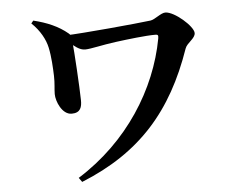

<svg xmlns="http://www.w3.org/2000/svg" viewBox="-54 -791 1107 906"><g transform="rotate(-5 500.0 -338.0)"><path d="M284.6 31 299.2 51.4C581 -62.4 740.4 -245 840.3 -533.3C849.4 -559.5 889.1 -576.4 889.1 -602.4C889.1 -634.2 802.3 -710.7 759.3 -710.7C738 -710.7 707.7 -681.8 686.8 -679.1C619.3 -670.5 362.5 -646.7 280.2 -644.1L279.4 -620.9C321.1 -588 340.7 -569.9 368 -569.9C393.9 -569.9 451.7 -584.6 513.5 -592.6C575.2 -600.6 657.3 -610.4 702.8 -610.4C715.9 -610.4 718.2 -607.2 715.7 -591.7C671.9 -355.1 524 -118.6 284.6 31ZM277.9 -273.6C320.6 -273.6 327.4 -301.5 326.9 -333.9C326.1 -393.3 315.8 -567.1 310.7 -613C309.9 -622.1 312.3 -639.1 297 -651.8C253 -688.8 198.2 -711.9 135.4 -727L125.2 -714.4C164.6 -677.1 188.6 -632.9 196.9 -593.7C206.4 -550.2 208.9 -494.6 210.1 -458.7C211.4 -424.4 206.2 -396 206.2 -372.6C206.2 -338.1 232.9 -273.6 277.9 -273.6Z"/></g></svg>

Font: Source Han Serif CN VF
Style: Regular
Weight: 250
Designer: Ryoko NISHIZUKA 西塚涼子 (kana & ideographs); Frank Grießhammer (Latin, Greek & Cyrillic); Wenlong ZHANG 张文龙 (bopomofo); San
Foundry: Adobe
Version: Version 2.002;hotconv 1.1.0;makeotfexe 2.6.0